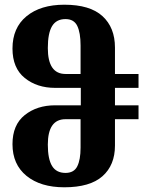

<svg xmlns="http://www.w3.org/2000/svg" viewBox="-20 -785 608 815"><path d="M33 -173Q33 -255 85 -296.5Q137 -338 214 -338H323V-412H214Q137 -412 85 -454Q33 -496 33 -579Q33 -667 92.5 -716Q152 -765 253 -765Q362 -765 415 -716.5Q468 -668 468 -583V-471H568V-412H468V-338H568V-279H468V-167Q468 -84 415 -37Q362 10 253 10Q152 10 92.5 -38.5Q33 -87 33 -173ZM322 -471V-592Q322 -646 308 -675Q294 -704 258 -704Q219 -704 201 -674Q183 -644 183 -581Q183 -471 258 -471ZM322 -158V-279H258Q183 -279 183 -171Q183 -110 201 -80.5Q219 -51 258 -51Q294 -51 308 -79Q322 -107 322 -158Z"/></svg>

Font: Noto Serif Georgian Bold Cond
Style: Regular
Weight: 700
Width: 3
Designer: Monotype Design team
Foundry: Monotype Imaging Inc.
Version: Version 1.000